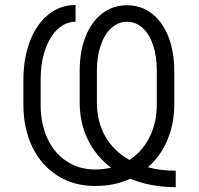

<svg xmlns="http://www.w3.org/2000/svg" viewBox="-20 -739 802 773"><path d="M504.9 -19.5Q440.9 9.8 363.3 9.8Q276.9 9.8 211.2 -32Q145.5 -73.7 109.9 -147.9Q74.2 -222.2 74.2 -317.4V-417Q74.2 -503.9 100.3 -572.5Q126.5 -641.1 174.1 -679.9Q221.7 -718.8 284.2 -718.8V-651.4Q244.1 -651.4 212.2 -621.6Q180.2 -591.8 161.9 -538.8Q143.6 -485.8 143.6 -418.9V-317.4Q143.6 -240.7 170.9 -181.6Q198.2 -122.6 248.3 -89.6Q298.3 -56.6 363.3 -56.6Q397.5 -56.6 427.2 -64Q366.7 -109.4 333.7 -177Q300.8 -244.6 300.8 -327.1V-454.1Q300.8 -530.8 324.2 -590.8Q347.7 -650.9 390.9 -684.3Q434.1 -717.8 491.2 -717.8Q548.3 -717.8 591.3 -684.6Q634.3 -651.4 658 -591.1Q681.6 -530.8 681.6 -452.1V-319.3Q681.6 -241.2 654.1 -175.8Q626.5 -110.4 575.7 -65.4Q627.9 -51.8 687.5 -51.8V14.6Q585 14.2 504.9 -19.5ZM501 -95.2Q553.2 -128.9 582.3 -187.3Q611.3 -245.6 611.3 -319.3V-454.1Q611.3 -513.7 595.9 -558.3Q580.6 -603 553.5 -627.2Q526.4 -651.4 491.2 -651.4Q456.5 -651.4 429 -626.7Q401.4 -602.1 385.7 -557.4Q370.1 -512.7 370.1 -455.1V-326.2Q370.1 -249 404.1 -189.7Q438 -130.4 501 -95.2Z"/></svg>

Font: Pretendard Light
Style: Regular
Weight: 300
Designer: Base glyphs from Inter by Rasmus Andersson; Hangeul glyphs from Noto Sans CJK(Source Han Sans) by Jang Soo-young and Kan
Foundry: Kil Hyung-jin
Version: Version 1.309